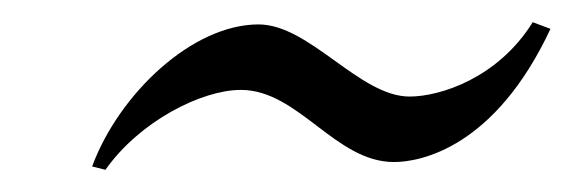

<svg xmlns="http://www.w3.org/2000/svg" viewBox="-20 -359 516 173"><path d="M63 -209 75 -206C106 -250 162 -278 197 -278C249 -278 282 -213 335 -213C359 -213 426 -226 476 -333L460 -339C429 -289 377 -272 349 -272C304 -272 259 -337 213 -337C153 -337 87 -274 63 -209Z"/></svg>

Font: Libertinus Serif
Style: Italic
Weight: 400
Italic angle: -12°
Designer: Philipp H. Poll, Khaled Hosny
Foundry: Caleb Maclennan
Version: Version 7.050;RELEASE